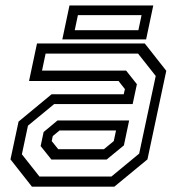

<svg xmlns="http://www.w3.org/2000/svg" viewBox="-20 -704 666 724"><path d="M100.5 0 19.5 -103 50 -245.5 174.5 -348.5H446.5L451 -368L427 -398.5H89.5L119.5 -540H526L607 -437L536 -103L411 0ZM173.8 -102.5 133.2 -153.2 144.5 -206.2 197 -249.8H467L447.2 -155.8L382.2 -102.5ZM128.8 -38.2H400L504.8 -124.8L567.2 -417.5L500.5 -502H152L138.5 -437.8H455.5L496.2 -386.5L480.2 -311.5H184.2L85.5 -230.2L62.5 -122.2ZM199.5 -141.5H372L409 -172L417.5 -212H204.5L179 -191L175 -172ZM215 -555.5 242 -683.5H558L531 -555.5ZM261.8 -590H501.8L513.8 -647H273.8Z"/></svg>

Font: Tourney Thin
Style: Italic
Weight: 100
Italic angle: -12°
Designer: Tyler Finck
Foundry: Etcetera Type Co
Version: Version 1.015